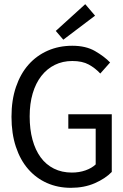

<svg xmlns="http://www.w3.org/2000/svg" viewBox="-20 -887 590 919"><path d="M307 -271H438V-100Q419 -82 389 -71.5Q359 -61 324 -61Q276 -61 238 -80Q200 -99 174.5 -134Q149 -169 135.5 -218.5Q122 -268 122 -330Q122 -391 136.5 -440Q151 -489 178 -523.5Q205 -558 242.5 -576.5Q280 -595 326 -595Q374 -595 405 -578Q436 -561 460 -535L507 -588Q479 -617 435 -642.5Q391 -668 326 -668Q262 -668 208.5 -644.5Q155 -621 116.5 -577.5Q78 -534 56.5 -471Q35 -408 35 -328Q35 -248 56 -184.5Q77 -121 115 -77.5Q153 -34 205 -11Q257 12 319 12Q383 12 433.5 -10Q484 -32 515 -64V-340H307ZM247 -739 283 -697 435 -812 388 -867Z"/></svg>

Font: Codetta
Style: Regular
Weight: 400
Italic angle: -11°
Designer: Ulrich Proeller
Foundry: PROSA GmbH
Version: Version 2.00;September 29, 2018;FontCreator 11.5.0.2427 64-b